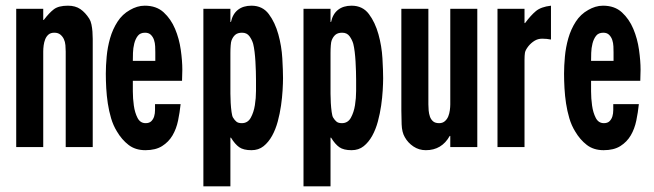

<svg xmlns="http://www.w3.org/2000/svg" viewBox="-20 -517 2299 675"><path d="M37 -486H132V-447H134Q153 -472 169.5 -484.5Q186 -497 219 -497Q245 -497 262.5 -485Q280 -473 294 -451Q299 -443 301.5 -431Q304 -419 305 -406Q306 -393 306 -380Q306 -367 306 -358V0H211V-336Q211 -346 210 -358Q209 -370 204.5 -379.5Q200 -389 192 -395.5Q184 -402 171 -402Q158 -402 150.5 -395.5Q143 -389 139 -379Q135 -369 133.5 -357.5Q132 -346 132 -336V0H37Z M615 -151Q612 -122 606 -93Q600 -64 586.5 -41Q573 -18 550 -3.5Q527 11 491 11Q456 11 432 -7.5Q408 -26 391 -55Q378 -76 370.5 -101.5Q363 -127 359 -153.5Q355 -180 353.5 -207Q352 -234 352 -258Q352 -285 355 -318Q358 -351 367 -382.5Q376 -414 393 -440.5Q410 -467 437 -482Q449 -489 462 -493Q475 -497 489 -497Q530 -497 555.5 -473.5Q581 -450 595.5 -415.5Q610 -381 615.5 -342Q621 -303 621 -272Q621 -262 620.5 -252.5Q620 -243 620 -233H447Q447 -221 447 -196Q447 -171 450.5 -146Q454 -121 463.5 -102.5Q473 -84 492 -84Q505 -84 512 -91Q519 -98 522 -108Q525 -118 525 -130Q525 -142 525 -151ZM526 -333Q526 -342 525.5 -354Q525 -366 521.5 -376.5Q518 -387 510.5 -394.5Q503 -402 490 -402Q473 -402 464.5 -391Q456 -380 452 -364Q448 -348 447.5 -331.5Q447 -315 447 -303H526Z M695 -486H790V-440H792Q798 -468 816.5 -482.5Q835 -497 864 -497Q903 -497 925 -467.5Q947 -438 958.5 -396.5Q970 -355 972.5 -312Q975 -269 975 -242Q975 -225 973.5 -199.5Q972 -174 968 -146Q964 -118 956.5 -90Q949 -62 936.5 -39.5Q924 -17 906.5 -3Q889 11 864 11Q836 11 821 0.5Q806 -10 792 -33H790V138H695ZM790 -211Q790 -203 790 -187.5Q790 -172 791 -155Q792 -138 794 -123.5Q796 -109 799 -104Q805 -94 811.5 -89Q818 -84 830 -84Q851 -84 861.5 -103Q872 -122 876 -147Q880 -172 880 -197.5Q880 -223 880 -236Q880 -249 879.5 -266Q879 -283 878 -300.5Q877 -318 875 -334.5Q873 -351 870 -363Q866 -377 857 -389.5Q848 -402 831 -402Q816 -402 807.5 -395Q799 -388 794 -375Q792 -370 791 -357.5Q790 -345 790 -331Q790 -317 790 -304Q790 -291 790 -285Z M1047 -486H1142V-440H1144Q1150 -468 1168.5 -482.5Q1187 -497 1216 -497Q1255 -497 1277 -467.5Q1299 -438 1310.5 -396.5Q1322 -355 1324.5 -312Q1327 -269 1327 -242Q1327 -225 1325.5 -199.5Q1324 -174 1320 -146Q1316 -118 1308.5 -90Q1301 -62 1288.5 -39.5Q1276 -17 1258.5 -3Q1241 11 1216 11Q1188 11 1173 0.5Q1158 -10 1144 -33H1142V138H1047ZM1142 -211Q1142 -203 1142 -187.5Q1142 -172 1143 -155Q1144 -138 1146 -123.5Q1148 -109 1151 -104Q1157 -94 1163.5 -89Q1170 -84 1182 -84Q1203 -84 1213.5 -103Q1224 -122 1228 -147Q1232 -172 1232 -197.5Q1232 -223 1232 -236Q1232 -249 1231.5 -266Q1231 -283 1230 -300.5Q1229 -318 1227 -334.5Q1225 -351 1222 -363Q1218 -377 1209 -389.5Q1200 -402 1183 -402Q1168 -402 1159.5 -395Q1151 -388 1146 -375Q1144 -370 1143 -357.5Q1142 -345 1142 -331Q1142 -317 1142 -304Q1142 -291 1142 -285Z M1563 -39H1561Q1533 11 1477 11Q1453 11 1433.5 -2Q1414 -15 1403 -35Q1393 -52 1392 -80Q1391 -108 1391 -128V-486H1486V-150Q1486 -140 1487 -128.5Q1488 -117 1491.5 -107Q1495 -97 1502.5 -90.5Q1510 -84 1524 -84Q1536 -84 1544 -91Q1552 -98 1556 -108Q1560 -118 1561.5 -129.5Q1563 -141 1563 -150V-486H1658V0H1563Z M1729 -486H1824V-436H1826Q1846 -463 1864 -478Q1882 -493 1917 -497V-378Q1902 -381 1886 -381Q1871 -381 1859 -373.5Q1847 -366 1838 -355Q1827 -341 1825.5 -331.5Q1824 -322 1824 -306V0H1729Z M2226 -151Q2223 -122 2217 -93Q2211 -64 2197.5 -41Q2184 -18 2161 -3.5Q2138 11 2102 11Q2067 11 2043 -7.5Q2019 -26 2002 -55Q1989 -76 1981.5 -101.5Q1974 -127 1970 -153.5Q1966 -180 1964.5 -207Q1963 -234 1963 -258Q1963 -285 1966 -318Q1969 -351 1978 -382.5Q1987 -414 2004 -440.5Q2021 -467 2048 -482Q2060 -489 2073 -493Q2086 -497 2100 -497Q2141 -497 2166.5 -473.5Q2192 -450 2206.5 -415.5Q2221 -381 2226.5 -342Q2232 -303 2232 -272Q2232 -262 2231.5 -252.5Q2231 -243 2231 -233H2058Q2058 -221 2058 -196Q2058 -171 2061.5 -146Q2065 -121 2074.5 -102.5Q2084 -84 2103 -84Q2116 -84 2123 -91Q2130 -98 2133 -108Q2136 -118 2136 -130Q2136 -142 2136 -151ZM2137 -333Q2137 -342 2136.5 -354Q2136 -366 2132.5 -376.5Q2129 -387 2121.5 -394.5Q2114 -402 2101 -402Q2084 -402 2075.5 -391Q2067 -380 2063 -364Q2059 -348 2058.5 -331.5Q2058 -315 2058 -303H2137Z"/></svg>

Font: Osterbar
Style: Regular
Weight: 500
Width: 3
Designer: Peter Wiegel, Basierend auf Erbar schmal-halbfette Grotesk v. Jacob Erbar
Foundry: Peter Wiegel
Version: Version 1.0